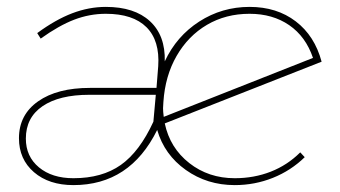

<svg xmlns="http://www.w3.org/2000/svg" viewBox="-20 -537 987 557"><path d="M851 -95 864 -81Q824 -42 771.5 -21Q719 0 661 0Q581 0 519 -44Q457 -88 436 -160Q357 0 193 0Q122 0 78.5 -37.5Q35 -75 35 -136Q35 -204 90.5 -243Q146 -282 241 -282H434L439 -345Q444 -419 405 -458Q366 -497 287 -497Q240 -497 195.5 -480Q151 -463 98 -425L88 -441Q141 -480 189.5 -498.5Q238 -517 287 -517Q370 -517 415 -475.5Q460 -434 458 -359Q492 -432 558 -474.5Q624 -517 704 -517Q783 -517 838 -475Q893 -433 913 -358L458 -179Q473 -108 529 -64Q585 -20 661 -20Q717 -20 765.5 -39Q814 -58 851 -95ZM453 -223Q453 -214 455 -198L888 -369Q867 -431 819 -464Q771 -497 704 -497Q635 -497 580.5 -465Q526 -433 492.5 -375Q459 -317 454 -241ZM432 -262H239Q152 -262 103.5 -229Q55 -196 55 -135Q55 -83 93 -51.5Q131 -20 193 -20Q276 -20 330.5 -58.5Q385 -97 425 -184Z"/></svg>

Font: TypoPRO Montserrat Alternates
Style: Italic
Weight: 250
Italic angle: -11.3°
Designer: Julieta Ulanovsky
Foundry: Julieta Ulanovsky
Version: Version 6.001